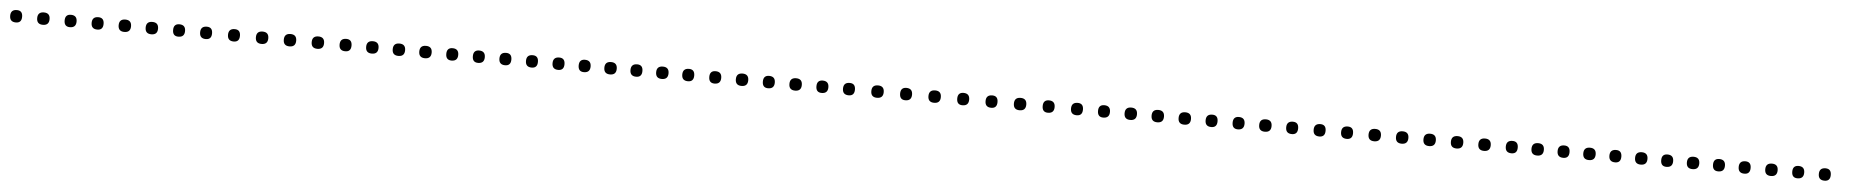

<svg xmlns="http://www.w3.org/2000/svg" viewBox="-15 -480 4175 432"><g transform="rotate(5 2072.5 -264.0)"><path d="M14 -250Q0 -250 0 -264Q0 -278 14 -278Q27 -278 27 -264Q27 -250 14 -250ZM75 -250Q61 -250 61 -264Q61 -278 75 -278Q89 -278 89 -264Q89 -250 75 -250ZM136 -250Q123 -250 123 -264Q123 -278 136 -278Q150 -278 150 -264Q150 -250 136 -250ZM198 -250Q184 -250 184 -264Q184 -278 198 -278Q211 -278 211 -264Q211 -250 198 -250ZM259 -250Q245 -250 245 -264Q245 -278 259 -278Q273 -278 273 -264Q273 -250 259 -250ZM320 -250Q306 -250 306 -264Q306 -278 320 -278Q334 -278 334 -264Q334 -250 320 -250ZM381 -250Q368 -250 368 -264Q368 -278 381 -278Q395 -278 395 -264Q395 -250 381 -250Z M443 -250Q429 -250 429 -264Q429 -278 443 -278Q456 -278 456 -264Q456 -250 443 -250ZM506 -250Q492 -250 492 -264Q492 -278 506 -278Q519 -278 519 -264Q519 -250 506 -250ZM569 -250Q555 -250 555 -264Q555 -278 569 -278Q583 -278 583 -264Q583 -250 569 -250ZM632 -250Q618 -250 618 -264Q618 -278 632 -278Q646 -278 646 -264Q646 -250 632 -250ZM695 -250Q681 -250 681 -264Q681 -278 695 -278Q709 -278 709 -264Q709 -250 695 -250Z M758 -250Q744 -250 744 -264Q744 -278 758 -278Q771 -278 771 -264Q771 -250 758 -250ZM818 -250Q804 -250 804 -264Q804 -278 818 -278Q832 -278 832 -264Q832 -250 818 -250ZM878 -250Q864 -250 864 -264Q864 -278 878 -278Q892 -278 892 -264Q892 -250 878 -250ZM938 -250Q924 -250 924 -264Q924 -278 938 -278Q952 -278 952 -264Q952 -250 938 -250ZM998 -250Q985 -250 985 -264Q985 -278 998 -278Q1012 -278 1012 -264Q1012 -250 998 -250ZM1058 -250Q1045 -250 1045 -264Q1045 -278 1058 -278Q1072 -278 1072 -264Q1072 -250 1058 -250ZM1119 -250Q1105 -250 1105 -264Q1105 -278 1119 -278Q1132 -278 1132 -264Q1132 -250 1119 -250ZM1179 -250Q1165 -250 1165 -264Q1165 -278 1179 -278Q1192 -278 1192 -264Q1192 -250 1179 -250Z M1239 -250Q1225 -250 1225 -264Q1225 -278 1239 -278Q1252 -278 1252 -264Q1252 -250 1239 -250ZM1297 -250Q1284 -250 1284 -264Q1284 -278 1297 -278Q1311 -278 1311 -264Q1311 -250 1297 -250ZM1356 -250Q1342 -250 1342 -264Q1342 -278 1356 -278Q1370 -278 1370 -264Q1370 -250 1356 -250ZM1415 -250Q1401 -250 1401 -264Q1401 -278 1415 -278Q1428 -278 1428 -264Q1428 -250 1415 -250ZM1473 -250Q1459 -250 1459 -264Q1459 -278 1473 -278Q1487 -278 1487 -264Q1487 -250 1473 -250Z M1532 -250Q1518 -250 1518 -264Q1518 -278 1532 -278Q1545 -278 1545 -264Q1545 -250 1532 -250ZM1592 -250Q1579 -250 1579 -264Q1579 -278 1592 -278Q1606 -278 1606 -264Q1606 -250 1592 -250ZM1653 -250Q1639 -250 1639 -264Q1639 -278 1653 -278Q1667 -278 1667 -264Q1667 -250 1653 -250ZM1713 -250Q1700 -250 1700 -264Q1700 -278 1713 -278Q1727 -278 1727 -264Q1727 -250 1713 -250ZM1774 -250Q1760 -250 1760 -264Q1760 -278 1774 -278Q1788 -278 1788 -264Q1788 -250 1774 -250ZM1834 -250Q1821 -250 1821 -264Q1821 -278 1834 -278Q1848 -278 1848 -264Q1848 -250 1834 -250Z M1895 -250Q1881 -250 1881 -264Q1881 -278 1895 -278Q1908 -278 1908 -264Q1908 -250 1895 -250ZM1959 -250Q1945 -250 1945 -264Q1945 -278 1959 -278Q1973 -278 1973 -264Q1973 -250 1959 -250ZM2023 -250Q2010 -250 2010 -264Q2010 -278 2023 -278Q2037 -278 2037 -264Q2037 -250 2023 -250ZM2088 -250Q2074 -250 2074 -264Q2074 -278 2088 -278Q2102 -278 2102 -264Q2102 -250 2088 -250ZM2152 -250Q2139 -250 2139 -264Q2139 -278 2152 -278Q2166 -278 2166 -264Q2166 -250 2152 -250ZM2217 -250Q2203 -250 2203 -264Q2203 -278 2217 -278Q2230 -278 2230 -264Q2230 -250 2217 -250ZM2281 -250Q2267 -250 2267 -264Q2267 -278 2281 -278Q2295 -278 2295 -264Q2295 -250 2281 -250ZM2345 -250Q2332 -250 2332 -264Q2332 -278 2345 -278Q2359 -278 2359 -264Q2359 -250 2345 -250Z M2410 -250Q2396 -250 2396 -264Q2396 -278 2410 -278Q2423 -278 2423 -264Q2423 -250 2410 -250ZM2470 -250Q2457 -250 2457 -264Q2457 -278 2470 -278Q2484 -278 2484 -264Q2484 -250 2470 -250ZM2531 -250Q2517 -250 2517 -264Q2517 -278 2531 -278Q2545 -278 2545 -264Q2545 -250 2531 -250ZM2592 -250Q2578 -250 2578 -264Q2578 -278 2592 -278Q2606 -278 2606 -264Q2606 -250 2592 -250ZM2653 -250Q2639 -250 2639 -264Q2639 -278 2653 -278Q2667 -278 2667 -264Q2667 -250 2653 -250ZM2714 -250Q2700 -250 2700 -264Q2700 -278 2714 -278Q2727 -278 2727 -264Q2727 -250 2714 -250ZM2774 -250Q2761 -250 2761 -264Q2761 -278 2774 -278Q2788 -278 2788 -264Q2788 -250 2774 -250ZM2835 -250Q2821 -250 2821 -264Q2821 -278 2835 -278Q2849 -278 2849 -264Q2849 -250 2835 -250Z M2896 -250Q2882 -250 2882 -264Q2882 -278 2896 -278Q2909 -278 2909 -264Q2909 -250 2896 -250ZM2958 -250Q2944 -250 2944 -264Q2944 -278 2958 -278Q2971 -278 2971 -264Q2971 -250 2958 -250ZM3020 -250Q3006 -250 3006 -264Q3006 -278 3020 -278Q3033 -278 3033 -264Q3033 -250 3020 -250ZM3082 -250Q3068 -250 3068 -264Q3068 -278 3082 -278Q3096 -278 3096 -264Q3096 -250 3082 -250ZM3144 -250Q3130 -250 3130 -264Q3130 -278 3144 -278Q3158 -278 3158 -264Q3158 -250 3144 -250ZM3206 -250Q3192 -250 3192 -264Q3192 -278 3206 -278Q3220 -278 3220 -264Q3220 -250 3206 -250ZM3268 -250Q3254 -250 3254 -264Q3254 -278 3268 -278Q3282 -278 3282 -264Q3282 -250 3268 -250ZM3330 -250Q3316 -250 3316 -264Q3316 -278 3330 -278Q3344 -278 3344 -264Q3344 -250 3330 -250Z M3392 -250Q3378 -250 3378 -264Q3378 -278 3392 -278Q3405 -278 3405 -264Q3405 -250 3392 -250ZM3450 -250Q3436 -250 3436 -264Q3436 -278 3450 -278Q3464 -278 3464 -264Q3464 -250 3450 -250ZM3509 -250Q3495 -250 3495 -264Q3495 -278 3509 -278Q3522 -278 3522 -264Q3522 -250 3509 -250ZM3567 -250Q3553 -250 3553 -264Q3553 -278 3567 -278Q3581 -278 3581 -264Q3581 -250 3567 -250ZM3626 -250Q3612 -250 3612 -264Q3612 -278 3626 -278Q3639 -278 3639 -264Q3639 -250 3626 -250ZM3684 -250Q3670 -250 3670 -264Q3670 -278 3684 -278Q3698 -278 3698 -264Q3698 -250 3684 -250ZM3742 -250Q3729 -250 3729 -264Q3729 -278 3742 -278Q3756 -278 3756 -264Q3756 -250 3742 -250ZM3801 -250Q3787 -250 3787 -264Q3787 -278 3801 -278Q3815 -278 3815 -264Q3815 -250 3801 -250ZM3859 -250Q3846 -250 3846 -264Q3846 -278 3859 -278Q3873 -278 3873 -264Q3873 -250 3859 -250Z M3918 -250Q3904 -250 3904 -264Q3904 -278 3918 -278Q3931 -278 3931 -264Q3931 -250 3918 -250ZM3978 -250Q3964 -250 3964 -264Q3964 -278 3978 -278Q3992 -278 3992 -264Q3992 -250 3978 -250ZM4038 -250Q4025 -250 4025 -264Q4025 -278 4038 -278Q4052 -278 4052 -264Q4052 -250 4038 -250ZM4099 -250Q4085 -250 4085 -264Q4085 -278 4099 -278Q4112 -278 4112 -264Q4112 -250 4099 -250Z"/></g></svg>

Font: FRB American Cursive Just Xheight
Style: Italic
Weight: 400
Italic angle: -25°
Version: Version 2.0;Modular Font Editor K font №1